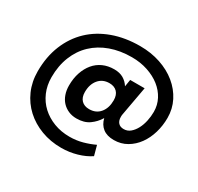

<svg xmlns="http://www.w3.org/2000/svg" viewBox="-164 -877 1225 1185"><g transform="rotate(30 448.0 -284.0)"><path d="M395 -94Q363 -94 337 -105.5Q311 -117 292.5 -137Q274 -157 264 -185.5Q254 -214 254 -248Q254 -299 268 -340.5Q282 -382 307 -412Q332 -442 367.5 -458Q403 -474 447 -474Q486 -474 512.5 -458.5Q539 -443 556 -416L564 -466H667L629 -256Q628 -251 628 -247Q628 -243 628 -239Q628 -213 641.5 -198Q655 -183 680 -183Q707 -183 727 -200Q747 -217 761 -243.5Q775 -270 782 -303Q789 -336 789 -368Q789 -416 767.5 -457Q746 -498 708 -528Q670 -558 617.5 -575.5Q565 -593 504 -593Q421 -593 353 -568.5Q285 -544 236.5 -498Q188 -452 161.5 -386Q135 -320 135 -238Q135 -180 156 -131.5Q177 -83 214.5 -48.5Q252 -14 303 5.5Q354 25 414 25Q462 25 505.5 13Q549 1 587 -17L606 53Q568 79 514.5 94.5Q461 110 404 110Q327 110 261 85Q195 60 146.5 15.5Q98 -29 70.5 -91Q43 -153 43 -228Q43 -331 77 -414.5Q111 -498 172.5 -556.5Q234 -615 321 -646.5Q408 -678 514 -678Q592 -678 659 -655.5Q726 -633 775.5 -592.5Q825 -552 853 -497Q881 -442 881 -378Q881 -323 866 -272Q851 -221 822.5 -181.5Q794 -142 753 -118Q712 -94 661 -94Q612 -94 582.5 -117Q553 -140 543 -182Q520 -144 484.5 -119Q449 -94 395 -94ZM434 -183Q483 -183 511 -217Q539 -251 539 -306Q539 -344 519 -364.5Q499 -385 464 -385Q416 -385 387.5 -351Q359 -317 359 -262Q359 -224 379 -203.5Q399 -183 434 -183Z"/></g></svg>

Font: Celebes
Style: Bold Italic
Weight: 700
Italic angle: -10°
Designer: Anugrah Pasau
Foundry: Lafontype
Version: Version 1.000; ttfautohint (v1.8.4)